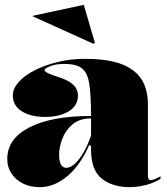

<svg xmlns="http://www.w3.org/2000/svg" viewBox="-20 -758 688 793"><path d="M331 -515Q399 -515 448 -503.5Q497 -492 529 -468Q561 -444 576 -408.5Q591 -373 591 -325V-32Q591 -25 593.5 -19.5Q596 -14 603 -14Q609 -14 619 -18Q629 -22 643 -30V-20Q629 -10 608 -2Q587 6 563 10.5Q539 15 516 15Q444 15 400 -20.5Q356 -56 356 -140Q356 -142 356 -143.5Q356 -145 356 -147.5Q356 -150 356 -154L349 -160Q331 -119 308.5 -86.5Q286 -54 259.5 -31.5Q233 -9 204 3Q175 15 144 15Q105 15 75 0Q45 -15 27.5 -41Q10 -67 10 -101Q10 -185 101.5 -232Q193 -279 356 -279Q356 -366 348.5 -412.5Q341 -459 317.5 -476.5Q294 -494 246 -494Q222 -494 203.5 -489.5Q185 -485 174.5 -479Q164 -473 164 -469Q164 -463 178 -456Q192 -449 229 -437Q302 -413 302 -364Q302 -321 263.5 -298Q225 -275 166 -275Q108 -275 70.5 -298Q33 -321 33 -364Q33 -392 57 -419Q81 -446 123 -467.5Q165 -489 218.5 -502Q272 -515 331 -515ZM356 -269Q308 -269 279 -244Q250 -219 237 -184Q224 -149 224 -119Q224 -101 227.5 -89Q231 -77 237.5 -71Q244 -65 254 -65Q264 -65 276 -72Q288 -79 301.5 -94.5Q315 -110 329 -135.5Q343 -161 356 -198ZM366 -577 112 -692 326 -738 372 -581Z"/></svg>

Font: Kalnia Thin
Style: Bold
Weight: 700
Version: Version 1.105